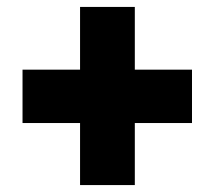

<svg xmlns="http://www.w3.org/2000/svg" viewBox="-20 -612 619 554"><path d="M45 -257V-411H534V-257ZM211 -592H369V-78H211Z"/></svg>

Font: Outfit Thin Black
Style: Regular
Weight: 900
Version: Version 1.100;gftools[0.9.27]